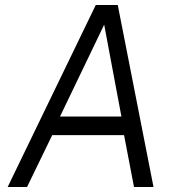

<svg xmlns="http://www.w3.org/2000/svg" viewBox="-20 -743 714 763"><path d="M10.5 0 360.5 -723H448L590 0H512.5L473 -206H187.5L87.5 0ZM218.5 -280H462.5L394 -645Z"/></svg>

Font: Public Sans Thin Light
Style: Italic
Weight: 300
Italic angle: -8°
Version: Version 2.001